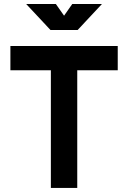

<svg xmlns="http://www.w3.org/2000/svg" viewBox="-20 -918 626 938"><path d="M228.5 0V-574.7H30.8V-693.4H555.2V-574.7H357.4V0ZM226.6 -771.5 107.9 -898.4H252.9L293 -841.3L333 -898.4H478L359.4 -771.5Z"/></svg>

Font: Caskaydia Cove
Style: Bold
Weight: 700
Monospace: yes
Designer: Aaron Bell
Foundry: Saja Typeworks
Version: Version 4.300; ttfautohint (v1.8.3)